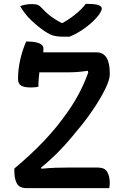

<svg xmlns="http://www.w3.org/2000/svg" viewBox="-20 -970 640 990"><path d="M543 0H116Q80 0 67 -24Q54 -48 54 -88V-101Q139 -172 207 -243.5Q275 -315 331 -396Q364 -443 390 -493Q416 -543 435 -596L433 -605Q406 -601 381.5 -599Q357 -597 327 -597H183Q181 -581 179.5 -562.5Q178 -544 178 -523Q171 -521 160.5 -520Q150 -519 139 -519Q105 -519 89 -528.5Q73 -538 73 -563Q73 -613 84.5 -663Q96 -713 115 -756Q163 -756 184 -746Q205 -736 204 -718Q204 -710 203 -700H478Q546 -700 546 -592V-585Q546 -559 522.5 -511Q499 -463 460 -405Q421 -347 372 -290Q329 -236 285 -191Q241 -146 192 -106L193 -100Q236 -104 267 -105Q298 -106 327 -106H485Q520 -106 533 -83.5Q546 -61 546 -26Q546 -11 543 0ZM339 -781H300Q277 -781 258.5 -785.5Q240 -790 212 -808Q178 -831 144 -862.5Q110 -894 84 -938Q110 -949 146 -949Q166 -949 177 -943.5Q188 -938 199 -925Q217 -905 239 -888Q261 -871 296 -852H304Q348 -878 377 -903Q406 -928 422 -950H428Q471 -950 488 -943.5Q505 -937 505 -926Q505 -920 499 -908Q493 -896 478 -879Q452 -850 416 -824Q380 -798 339 -781Z"/></svg>

Font: Recursive Sn Csl St Med
Style: Regular
Weight: 500
Version: Version 1.079;hotconv 1.0.112;makeotfexe 2.5.65598; ttfautoh